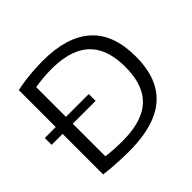

<svg xmlns="http://www.w3.org/2000/svg" viewBox="-177 -948 1154 1154"><g transform="rotate(-45 400.0 -371.0)"><path d="M4 -352V-410H377.5V-352ZM305 5.5Q271 5.5 238 4.2Q205 3 170.5 0.2Q136 -2.5 97 -7.5V-724Q132 -732 171 -737Q210 -742 249.2 -744.5Q288.5 -747 324 -747Q527 -747 632.2 -653.5Q737.5 -560 737.5 -370Q737.5 -242 689.5 -158.8Q641.5 -75.5 545.2 -35Q449 5.5 305 5.5ZM322.5 -66.5Q432 -66.5 504.5 -99Q577 -131.5 612.8 -198.8Q648.5 -266 648.5 -370.5Q648.5 -474.5 612.5 -542Q576.5 -609.5 504.5 -642.2Q432.5 -675 324.5 -675Q291 -675 256 -672Q221 -669 183.5 -663V-75.5Q212 -71 245 -68.8Q278 -66.5 322.5 -66.5Z"/></g></svg>

Font: Encode Sans SC Expanded
Style: Regular
Weight: 400
Width: 7
Designer: Multiple Designers
Foundry: Impallari Type
Version: Version 3.002